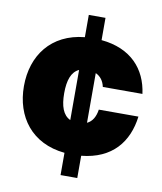

<svg xmlns="http://www.w3.org/2000/svg" viewBox="-84 -702 744 883"><g transform="rotate(10 288.5 -260.0)"><path d="M259 114H337V10C480 -4 550 -93 565 -213H380C375 -179 361 -155 337 -144V-376C359 -366 374 -347 380 -319H565C550 -433 476 -517 337 -530V-634H259V-530C104 -515 22 -403 22 -260C22 -117 104 -5 259 10ZM210 -260C210 -320 224 -361 259 -377V-143C224 -159 210 -200 210 -260Z"/></g></svg>

Font: Aspekta 900
Style: Regular
Weight: 900
Designer: Ivo Dolenc
Version: Version 2.000